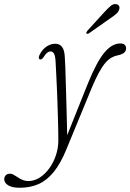

<svg xmlns="http://www.w3.org/2000/svg" viewBox="-140 -660 629 928"><path d="M286 -259.5Q327.5 -361 364.2 -405.5Q401 -450 441.5 -450Q455.5 -450 462.5 -443.8Q469.5 -437.5 469.5 -426.5Q469.5 -414.5 461 -406.2Q452.5 -398 433 -393.5Q415.5 -390.5 400.2 -382.2Q385 -374 370 -357Q355 -340 338.8 -310.5Q322.5 -281 303 -234.5L181 61.5Q153 130 120 170.8Q87 211.5 46.8 229.5Q6.5 247.5 -45 247.5Q-81 247.5 -100.2 235.8Q-119.5 224 -119.5 206.5Q-119.5 194.5 -112 187Q-104.5 179.5 -91.5 179.5Q-84 179.5 -76.8 183.2Q-69.5 187 -62 192Q-54.5 197 -45.8 202.2Q-37 207.5 -26.5 211.2Q-16 215 -3 215Q25.5 215 51.2 198.8Q77 182.5 97.2 155Q117.5 127.5 129.5 92.8Q141.5 58 142 20.5Q142 2 141.5 -26.5Q141 -55 140 -89.8Q139 -124.5 137.8 -162.5Q136.5 -200.5 134.8 -237.8Q133 -275 131.5 -307.8Q130 -340.5 128.5 -365Q127 -389.5 121 -400.5Q115 -411.5 104.5 -411.5Q96 -411.5 87.8 -405Q79.5 -398.5 70 -383Q65 -376 60.8 -373.8Q56.5 -371.5 53 -373Q48.5 -374.5 47.5 -379Q46.5 -383.5 49.5 -391Q57.5 -409 69.5 -421.8Q81.5 -434.5 96.5 -441.5Q111.5 -448.5 127.5 -448.5Q148 -448.5 159.5 -433.8Q171 -419 173 -388Q174.5 -368.5 175.8 -333Q177 -297.5 178.2 -252.2Q179.5 -207 181 -157.5Q182.5 -108 183.5 -60.8Q184.5 -13.5 185.5 26.5L173.5 21.5ZM364.5 -601.5Q382 -620.5 394.8 -631.2Q407.5 -642 421 -640Q432 -638.5 435.8 -630.2Q439.5 -622 435.5 -612.5Q431.5 -601 420.2 -591.5Q409 -582 393 -571.5L290 -499Q287 -497 283.5 -496.5Q280 -496 278 -498.5Q276 -501 277.8 -504.5Q279.5 -508 282.5 -511.5Z"/></svg>

Font: Fraunces 72pt Soft Wonky ExtraLight
Style: Italic
Weight: 250
Italic angle: -16°
Version: Version 1.000;[b76b70a41]